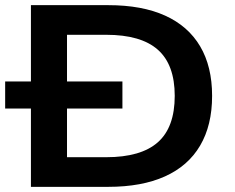

<svg xmlns="http://www.w3.org/2000/svg" viewBox="-25 -725 911 745"><path d="M95 0V-705H395Q526 -705 615.5 -664.5Q705 -624 751.5 -545.5Q798 -467 798 -353Q798 -239 751.5 -160Q705 -81 615 -40.5Q525 0 395 0ZM235 -115H387Q522 -115 587.5 -173Q653 -231 653 -353Q653 -474 587.5 -532Q522 -590 387 -590H235ZM-5 -304V-409H450V-304Z"/></svg>

Font: Nunito Sans 10pt SemiExpanded
Style: Bold
Weight: 700
Width: 6
Designer: Vernon Adams
Foundry: Vernon Adams
Version: Version 3.101;gftools[0.9.27]